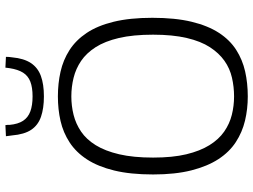

<svg xmlns="http://www.w3.org/2000/svg" viewBox="-136 -814 959 728"><g transform="rotate(-90 344.0 -449.5)"><path d="M343 -42Q379 -42 414 -50Q449 -58 478 -78.5Q507 -99 529.5 -133.5Q552 -168 564.5 -221.5Q577 -275 577 -349Q577 -425 564.5 -478.5Q552 -532 529.5 -567Q507 -602 477.5 -622Q448 -642 413.5 -650.5Q379 -659 343 -659Q307 -659 273 -650.5Q239 -642 209.5 -622Q180 -602 158 -566.5Q136 -531 123.5 -477.5Q111 -424 111 -349Q111 -275 123.5 -223Q136 -171 158 -135.5Q180 -100 209.5 -79.5Q239 -59 273 -50.5Q307 -42 343 -42ZM343 10Q295 10 251 -0.5Q207 -11 169.5 -35.5Q132 -60 105 -101.5Q78 -143 62.5 -204Q47 -265 47 -349Q47 -435 62 -496.5Q77 -558 104 -599.5Q131 -641 168.5 -665.5Q206 -690 250 -700Q294 -710 343 -710Q392 -710 436.5 -700Q481 -690 518.5 -666Q556 -642 583.5 -601Q611 -560 626 -498.5Q641 -437 641 -352Q641 -265 626 -203Q611 -141 584 -99.5Q557 -58 519.5 -34Q482 -10 437.5 0Q393 10 343 10ZM343 -763Q298 -763 266 -774Q234 -785 216.5 -811Q199 -837 195 -884Q194 -889 193.5 -895Q193 -901 192 -907L234 -909Q235 -905 235 -901Q235 -897 235 -893Q238 -861 250.5 -842Q263 -823 286 -814.5Q309 -806 343 -806Q377 -806 399 -814.5Q421 -823 433 -842Q445 -861 450 -893Q451 -897 451 -901Q451 -905 452 -909L493 -907Q493 -901 492.5 -895Q492 -889 491 -883Q487 -839 469.5 -812.5Q452 -786 420.5 -774.5Q389 -763 343 -763Z"/></g></svg>

Font: Georama ExtraCondensed Thin Light
Style: Regular
Weight: 300
Version: Version 1.001